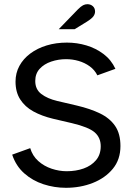

<svg xmlns="http://www.w3.org/2000/svg" viewBox="-20 -883 632 915"><path d="M294 12Q239 12 187 -5Q135 -22 95.5 -57Q56 -92 38 -146L124 -177Q135 -140 162.5 -115.5Q190 -91 226 -79Q262 -67 298 -67Q342 -67 378.5 -80Q415 -93 437.5 -119.5Q460 -146 460 -186Q460 -227 431.5 -252Q403 -277 323 -296L233 -317Q179 -330 139 -352Q99 -374 76.5 -409Q54 -444 54 -494Q54 -535 72.5 -569Q91 -603 124.5 -628Q158 -653 202.5 -666.5Q247 -680 299 -680Q347 -680 392 -666.5Q437 -653 473.5 -625.5Q510 -598 530 -555L444 -524Q431 -550 407.5 -567Q384 -584 355 -592.5Q326 -601 295 -601Q258 -601 224 -589.5Q190 -578 169 -555Q148 -532 148 -497Q148 -457 177 -435Q206 -413 252 -402L346 -380Q410 -365 456.5 -342.5Q503 -320 528.5 -283Q554 -246 554 -187Q554 -123 518 -79Q482 -35 423 -11.5Q364 12 294 12ZM260 -744 351 -838Q366 -853 376 -858Q386 -863 396 -863Q412 -863 422.5 -853.5Q433 -844 433 -828Q433 -816 425 -805Q417 -794 393 -779L336 -744Z"/></svg>

Font: Atkinson Hyperlegible Next
Style: Regular
Weight: 400
Designer: Elliott Scott, Megan Eiswerth, Linus Boman, Theodore Petrosky, Letters from Sweden
Foundry: Applied Design Works, Letters from Sweden
Version: Version 2.001